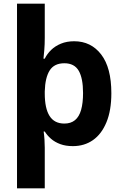

<svg xmlns="http://www.w3.org/2000/svg" viewBox="-20 -780 668 1038"><path d="M582 -276Q582 -183 555.5 -119Q529 -55 482.5 -22.5Q436 10 374 10Q335 10 305.5 -1Q276 -12 255.5 -30Q235 -48 222 -69H216Q219 -49 220.5 -25Q222 -1 222 19V238H72V-760H222V-575Q222 -539 219.5 -510Q217 -481 215 -463H222Q235 -489 256.5 -510Q278 -531 309.5 -544Q341 -557 381 -557Q472 -557 527 -485.5Q582 -414 582 -276ZM429 -277Q429 -357 405.5 -397.5Q382 -438 328 -438Q273 -438 248.5 -399Q224 -360 222 -286V-275Q222 -194 248 -153Q274 -112 328 -112Q363 -112 385.5 -130.5Q408 -149 418.5 -186Q429 -223 429 -277Z"/></svg>

Font: Noto Sans Hebrew Thin
Style: Bold
Weight: 700
Version: Version 3.001